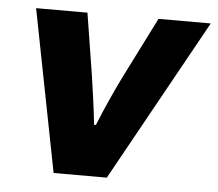

<svg xmlns="http://www.w3.org/2000/svg" viewBox="-43 -575 705 622"><g transform="rotate(5 309.0 -263.5)"><path d="M153 0H326L618 -527H448L347 -326C326 -283 300 -227 276 -167H270C264 -227 254 -289 249 -326L217 -527H50Z"/></g></svg>

Font: Archivo ExtraBold
Style: Italic
Weight: 800
Italic angle: -10°
Designer: Hector Gatti
Foundry: Omnibus-Type
Version: Version 2.001